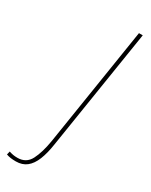

<svg xmlns="http://www.w3.org/2000/svg" viewBox="-333 -572 654 834"><g transform="rotate(30 -6.5 -155.0)"><path d="M116 -530 21 71Q14 119 0.5 152.5Q-13 186 -34.5 203Q-56 220 -88 220Q-102 220 -113.5 218.5Q-125 217 -136 213L-132 196Q-120 200 -110.5 201.5Q-101 203 -90 203Q-46 203 -26.5 165Q-7 127 3 66L97 -530Z"/></g></svg>

Font: Georama
Style: Italic
Weight: 400
Width: 2
Italic angle: -9°
Designer: Jean-Baptiste Levee
Foundry: Production Type
Version: Version 1.000